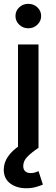

<svg xmlns="http://www.w3.org/2000/svg" viewBox="-25 -771 290 1001"><path d="M68.8 0V-539.1H175.8V0ZM111.8 210.4Q61.5 210.4 28.1 185.3Q-5.4 160.2 -5.4 113.3Q-5.4 78.1 15.9 46.4Q37.1 14.6 77.6 -12.2L175.3 0Q139.6 23.9 117.9 45.9Q96.2 67.9 96.2 94.7Q96.2 111.8 106 121.6Q115.7 131.3 135.7 131.3Q147 131.3 157 128.4Q167 125.5 175.8 121.1L198.7 191.4Q183.1 198.2 160.9 204.3Q138.7 210.4 111.8 210.4ZM122.6 -623.5Q94.7 -623.5 75.2 -642.3Q55.7 -661.1 55.7 -687.5Q55.7 -714.4 75.2 -732.7Q94.7 -751 122.6 -751Q150.4 -751 169.9 -732.7Q189.5 -714.4 189.5 -687.5Q189.5 -661.1 169.9 -642.3Q150.4 -623.5 122.6 -623.5Z"/></svg>

Font: Inter 18pt Medium
Style: Regular
Weight: 500
Designer: Rasmus Andersson
Foundry: rsms
Version: Version 4.001;git-66647c0bb